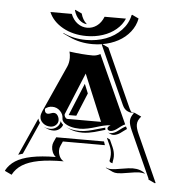

<svg xmlns="http://www.w3.org/2000/svg" viewBox="-79 -714 782 857"><g transform="rotate(5 311.5 -285.0)"><path d="M-26.4 77.6Q-12.2 51 14.6 33.8Q41.5 16.6 85.8 7.6Q130.1 -1.5 194.3 -2Q184.6 -9.5 179.3 -21.9Q174.1 -34.2 174.1 -46.6Q174.1 -58.1 178 -66.7L188.5 -89.8H402.6L408 -73.7H219.7L210 -52Q206.1 -43.7 206.1 -32.7Q206.1 -18.3 212.6 -5Q219.2 8.3 231.2 14.2Q165 14.2 119.5 22.9Q74 31.7 46.4 49.2Q18.8 66.7 4.6 94.2L-25.4 80.1ZM26.1 2.7 101.8 -166Q104.2 -156 110.6 -147.7L46.4 -3.9Q36.4 -1 26.1 2.7ZM110.4 -176.8Q110.4 -186.5 116.9 -201.4L210.2 -408.7Q218 -426.3 218 -448Q218 -462.6 214.1 -476.1Q273.9 -467.8 320.3 -467.8Q328.1 -467.8 337.4 -470.6Q346.7 -473.4 352.5 -477.3L490.2 -173.8Q482.4 -170.7 473.4 -164.3Q464.4 -158 457.9 -152.6Q451.4 -147.2 443 -143.1Q434.6 -138.9 426.8 -138.9Q421.1 -138.9 417 -142Q412.8 -145 412.8 -149.4Q412.8 -153.8 416 -157Q419.2 -160.2 425.8 -164.1Q412.6 -164.1 394.5 -159.8Q376.5 -155.5 361.1 -150.5Q345.7 -145.5 325.8 -141.2Q305.9 -137 289.3 -137Q267.6 -137 249 -142.2Q230.5 -147.5 219.7 -156.4Q209 -165.3 209 -175.8Q209 -195.1 194.3 -209.5Q179.7 -223.9 159.2 -223.9Q141.1 -223.9 127.2 -212.2Q127.2 -191.4 142.3 -191.2Q147.5 -191.2 155.2 -194.2Q162.8 -197.3 168 -197.3Q179.4 -197.3 185.9 -187.3Q192.4 -177.2 192.4 -166.3Q192.4 -153.3 182.4 -144.2Q172.4 -135 158.2 -135Q138.4 -135 124.4 -147.2Q110.4 -159.4 110.4 -176.8ZM114 -644.5H209.7Q220.7 -616.9 240.4 -602.9Q260 -588.9 283.2 -588.9Q306.4 -588.9 326 -602.9Q345.7 -616.9 356.7 -644.5H452.4Q440.7 -616.5 415.5 -595.3Q390.4 -574.2 356.1 -563Q321.8 -551.8 283.2 -551.8Q222.9 -551.8 177.2 -577.3Q131.6 -602.8 114 -644.5ZM131.3 -130.6 131.6 -130.9Q144 -125 158.2 -125.2Q175.3 -125.2 188 -136.1Q200.7 -147 202.1 -163.3Q206.1 -154.8 214.4 -147.9Q210.2 -135 198.5 -126.8Q186.8 -118.7 172.4 -118.7Q157.2 -118.7 145.5 -124ZM179.9 -554V-556.4Q226.6 -534.2 283.2 -534.2Q330.6 -534.2 371.2 -549.4Q411.9 -564.7 439.9 -594.1Q468 -623.5 476.1 -662.1L478.5 -664.1L508.5 -649.9Q502.2 -616.7 480.8 -589.7Q459.5 -562.7 427.9 -545.7Q396.2 -528.6 357.4 -522L385.7 -508.8L503.9 -246.1Q508.5 -236.1 514.4 -229.7Q520.8 -228.8 528.3 -228.8L558.3 -214.8Q550 -205.1 546 -196.5Q542 -188 542 -177.7Q542 -161.6 553.5 -136.2L648.2 74.5L645.3 76.4L615.2 62.5L614.7 57.6L521.5 -149.4Q509.8 -175.5 509.8 -191.4Q509.8 -209 524.2 -227.1Q516.1 -227.3 509.8 -228.5Q503.4 -229.7 496.1 -232.9Q488.8 -236.1 482.7 -242.7Q476.6 -249.3 472.2 -259.3L355.5 -518.3L355.7 -521.5Q335 -518.1 313.2 -518.1Q256.8 -518.1 210 -540ZM217 -195.3Q217 -182.1 228.5 -175.8H381.8L294.9 -384.5ZM222.2 -662.1 223.6 -664.1 253.7 -650.1Q261 -622.8 278.6 -606.7L280.8 -604.5Q262 -605.5 246 -620.4Q230 -635.3 222.2 -662.1ZM229.2 -138.9Q254.6 -127.2 289.3 -127.2Q308.3 -127.2 328.2 -131.6Q348.1 -136 370 -142.7Q391.8 -149.4 403.3 -151.9Q403.3 -150.6 403.1 -149.4Q403.1 -145.5 404.5 -142.1Q397.2 -140.1 381.7 -135.5Q366.2 -130.9 356.2 -128.2Q346.2 -125.5 331.4 -123Q316.7 -120.6 303.5 -120.6Q268.3 -120.6 243.4 -132.3ZM235.1 -193.4 294.9 -338.6 312 -296.9 269.3 -193.4ZM413.8 -107.4 428 -100.8 443.1 -67.4Q452.1 -46.9 452.1 -26.9Q452.1 -19.3 450.4 -10Q448.7 -0.7 448.7 -0.2Q448.7 3.4 450.4 3.7Q435.8 2.2 434.6 -5.9Q434.8 -7.3 435.8 -12.1Q436.8 -16.8 437.4 -22.2Q438 -27.6 438 -33.4Q438 -53.5 429 -74ZM415 -131.6Q420.4 -129.2 426.8 -129.2Q436 -129.2 445.6 -133.5Q455.1 -137.9 462 -143.6Q469 -149.2 478 -155.6Q487.1 -162.1 493.9 -164.8L494.6 -165L499.8 -154.1Q494.6 -150.9 486.3 -144.5Q478 -138.2 472 -133.9Q466.1 -129.6 457.5 -126.1Q449 -122.6 440.9 -122.6Q434.8 -122.6 429.2 -125ZM420.4 24.4Q430.2 30.3 445.3 30.3Q460 30.3 492.6 24.4Q525.1 18.6 541 18.6Q576.4 18.6 598.1 37.6L594.5 36.9Q582.3 34.2 571.3 34.2Q556.2 34.2 523.3 40.2Q490.5 46.1 475.3 46.1Q462.2 46.1 452.9 42L422.9 27.8Z"/></g></svg>

Font: AgreloyS1
Style: Medium
Weight: 400
Designer: gluk
Foundry: gluk
Version: Version 0.27